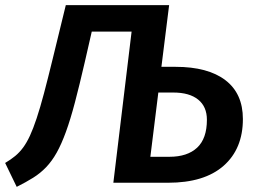

<svg xmlns="http://www.w3.org/2000/svg" viewBox="-54 -711 989 747"><path d="M-34 -77Q-12 -90 5 -104Q22 -118 36 -137Q50 -156 62.5 -183Q75 -210 88.5 -250.5Q102 -291 117 -347.5Q132 -404 151 -482L202 -691H604L574 -451H629Q755 -451 823 -399Q891 -347 891 -248Q891 -132 816 -66Q741 0 600 0H387L458 -588H303L276 -470Q255 -379 237.5 -312.5Q220 -246 202.5 -198Q185 -150 166.5 -117Q148 -84 125.5 -60.5Q103 -37 75 -19.5Q47 -2 11 16ZM562 -351 531 -101H605Q675 -101 713 -136.5Q751 -172 751 -245Q751 -296 717 -323.5Q683 -351 620 -351Z"/></svg>

Font: Xgbmvzvtohvqztyvzapvmeyoton
Style: Regular
Weight: 500
Italic angle: -8°
Designer: Carrois Corporate & Edenspiekermann
Foundry: Carrois Corporate GbR & Edenspiekermann AG
Version: Version 2.001